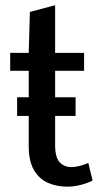

<svg xmlns="http://www.w3.org/2000/svg" viewBox="-20 -700 377 728"><path d="M44.9 -260.3V-331.1H266.6V-260.3ZM234.9 7.8Q195.3 7.8 162.1 -6.6Q128.9 -21 108.9 -54.9Q88.9 -88.9 88.9 -147V-431.6H18.6V-499.5H88.9L93.3 -654.8L189 -680.2V-499.5H298.8V-431.6H189V-149.9Q189 -103 206.3 -84.7Q223.6 -66.4 251 -66.4Q264.6 -66.4 281 -70.6Q297.4 -74.7 314.9 -82L331.1 -15.1Q308.6 -4.4 283.7 1.7Q258.8 7.8 234.9 7.8Z"/></svg>

Font: Pontano Sans SemiBold
Style: Regular
Weight: 600
Designer: Vernon Adams
Foundry: Vernon Adams
Version: Version 2.001